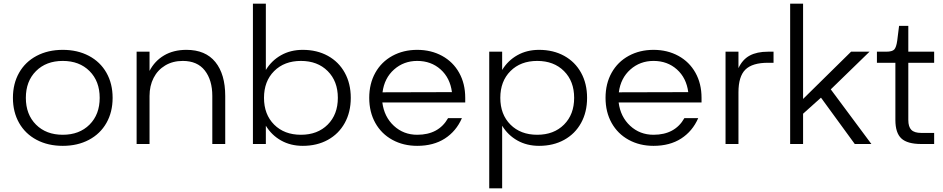

<svg xmlns="http://www.w3.org/2000/svg" viewBox="-20 -780 5110 1040"><path d="M590 -250Q590 -173 556.5 -114Q523 -55 461.5 -22.5Q400 10 320 10Q240 10 178.5 -22.5Q117 -55 83.5 -114Q50 -173 50 -250Q50 -327 83.5 -386Q117 -445 178.5 -477.5Q240 -510 320 -510Q400 -510 461.5 -477.5Q523 -445 556.5 -386Q590 -327 590 -250ZM520 -250Q520 -340 465 -395Q410 -450 320 -450Q230 -450 175 -395Q120 -340 120 -250Q120 -160 175 -105Q230 -50 320 -50Q410 -50 465 -105Q520 -160 520 -250Z M720 -500H790V-396Q818 -450 869 -480Q920 -510 990 -510Q1093 -510 1146.5 -444Q1200 -378 1200 -260V0H1130V-260Q1130 -346 1089.5 -398Q1049 -450 970 -450Q916 -450 875 -425.5Q834 -401 812 -358Q790 -315 790 -260V0H720Z M1420 -401Q1451 -452 1502.5 -481Q1554 -510 1620 -510Q1697 -510 1756 -477.5Q1815 -445 1847.5 -386Q1880 -327 1880 -250Q1880 -173 1847.5 -114Q1815 -55 1756 -22.5Q1697 10 1620 10Q1554 10 1502.5 -19Q1451 -48 1420 -99V0H1350V-760H1420ZM1810 -250Q1810 -340 1755 -395Q1700 -450 1610 -450Q1520 -450 1465 -395Q1410 -340 1410 -250Q1410 -160 1465 -105Q1520 -50 1610 -50Q1700 -50 1755 -105Q1810 -160 1810 -250Z M2240 -510Q2315 -510 2374.5 -477.5Q2434 -445 2467 -386Q2500 -327 2500 -250V-225H2051Q2061 -147 2113.5 -98.5Q2166 -50 2240 -50Q2356 -50 2407 -140H2482Q2451 -69 2389.5 -29.5Q2328 10 2240 10Q2165 10 2105.5 -22.5Q2046 -55 2013 -114Q1980 -173 1980 -250Q1980 -327 2013 -386Q2046 -445 2105.5 -477.5Q2165 -510 2240 -510ZM2428 -281Q2418 -358 2366.5 -404Q2315 -450 2240 -450Q2167 -450 2114.5 -403.5Q2062 -357 2052 -280Z M2700 -401Q2731 -452 2782.5 -481Q2834 -510 2900 -510Q2977 -510 3036 -477.5Q3095 -445 3127.5 -386Q3160 -327 3160 -250Q3160 -173 3127.5 -114Q3095 -55 3036 -22.5Q2977 10 2900 10Q2834 10 2782.5 -19Q2731 -48 2700 -99V240H2630V-500H2700ZM3090 -250Q3090 -340 3035 -395Q2980 -450 2890 -450Q2800 -450 2745 -395Q2690 -340 2690 -250Q2690 -160 2745 -105Q2800 -50 2890 -50Q2980 -50 3035 -105Q3090 -160 3090 -250Z M3520 -510Q3595 -510 3654.5 -477.5Q3714 -445 3747 -386Q3780 -327 3780 -250V-225H3331Q3341 -147 3393.5 -98.5Q3446 -50 3520 -50Q3636 -50 3687 -140H3762Q3731 -69 3669.5 -29.5Q3608 10 3520 10Q3445 10 3385.5 -22.5Q3326 -55 3293 -114Q3260 -173 3260 -250Q3260 -327 3293 -386Q3326 -445 3385.5 -477.5Q3445 -510 3520 -510ZM3708 -281Q3698 -358 3646.5 -404Q3595 -450 3520 -450Q3447 -450 3394.5 -403.5Q3342 -357 3332 -280Z M3910 -500H3980V-411Q4002 -458 4041 -479Q4080 -500 4140 -500H4170V-440H4140Q4055 -440 4017.5 -403Q3980 -366 3980 -280V0H3910Z M4480 -296 4700 0H4610L4427 -251L4330 -164V0H4260V-760H4330V-244L4590 -500H4690Z M4830 -130V-440H4730V-500H4780Q4813 -500 4824 -512Q4835 -524 4840 -560L4850 -640H4900V-500H5040V-440H4900V-130Q4900 -93 4916.5 -76.5Q4933 -60 4970 -60H5040V0H4970Q4895 0 4862.5 -30Q4830 -60 4830 -130Z"/></svg>

Font: Goli Light
Style: Regular
Weight: 300
Designer: jaikishan Patel
Foundry: MagicType
Version: Version 1.000